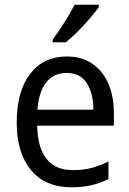

<svg xmlns="http://www.w3.org/2000/svg" viewBox="-20 -786 550 816"><path d="M264 -546Q327 -546 372 -515.5Q417 -485 440.5 -430.5Q464 -376 464 -306V-252H138Q142 -63 290 -63Q333 -63 368 -72Q403 -81 441 -100V-25Q404 -7 367.5 1.5Q331 10 284 10Q173 10 112 -63Q51 -136 51 -264Q51 -398 108 -472Q165 -546 264 -546ZM263 -476Q208 -476 176.5 -436Q145 -396 139 -320H377Q377 -387 349.5 -431.5Q322 -476 263 -476ZM400 -756Q387 -737 362.5 -708.5Q338 -680 310 -652Q282 -624 260 -606H204V-618Q228 -650 254 -691Q280 -732 297 -766H400Z"/></svg>

Font: Noto Sans Sinhala UI SemiCondensed
Style: Regular
Weight: 400
Width: 4
Designer: Jelle Bosma - Monotype Design Team
Foundry: Monotype Imaging Inc.
Version: Version 2.006; ttfautohint (v1.8.4.7-5d5b)